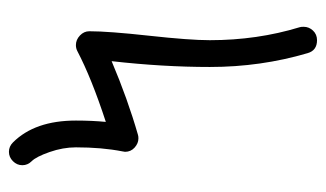

<svg xmlns="http://www.w3.org/2000/svg" viewBox="-170 -410 730 430"><g transform="rotate(90 195.0 -195.0)"><path d="M40 -510Q40 -522 48.5 -531Q57 -540 70 -540Q93 -540 99 -519Q130 -414 130 -300Q130 -195 117 -80Q202 -116 282 -139Q285 -140 290 -140Q301 -140 310.5 -131.5Q320 -123 320 -110Q320 -109 319.5 -107Q319 -105 319 -104Q310 -58 310 0Q310 29 320.5 59Q331 89 341 99Q350 108 350 120Q350 132 341 141Q332 150 320 150Q308 150 299 141Q250 92 250 0Q250 -36 253 -67Q155 -35 94 -3Q88 0 81 0Q69 0 59.5 -9Q50 -18 50 -30Q50 -73 60 -164Q70 -255 70 -300Q70 -406 41 -501Q40 -504 40 -510Z"/></g></svg>

Font: Pecita
Style: Book
Weight: 400
Width: 7
Version: Version 4.3